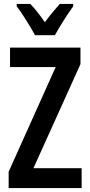

<svg xmlns="http://www.w3.org/2000/svg" viewBox="-20 -956 456 976"><path d="M158 -777H259C282 -819 323 -884 352 -924V-936H284C259 -908 235 -880 208 -843C183 -879 157 -913 134 -936H65V-924C90 -892 137 -817 158 -777ZM395 0V-101H150L389 -630V-714H31V-615H263L24 -83V0Z"/></svg>

Font: Noto Sans Hebrew ExtraCondensed SemiBold
Style: Regular
Weight: 600
Width: 2
Designer: Ben Nathan
Foundry: Google LLC
Version: Version 3.001